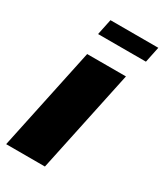

<svg xmlns="http://www.w3.org/2000/svg" viewBox="-197 -787 736 860"><g transform="rotate(30 171.0 -357.0)"><path d="M-16 0 96.5 -531H297L184.5 0ZM94 -633 111 -714.5H358.5L341.5 -633Z"/></g></svg>

Font: Epilogue Black
Style: Italic
Weight: 900
Italic angle: -12°
Designer: Tyler Finck
Foundry: Etcetera Type Co
Version: Version 2.111